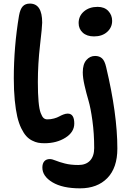

<svg xmlns="http://www.w3.org/2000/svg" viewBox="-20 -824 732 1060"><path d="M225.1 -33.2Q206.1 -33.2 190.4 -36.1Q174.8 -39.1 156.7 -48.3Q138.7 -57.6 124.8 -73Q110.8 -88.4 97.4 -115.7Q84 -143.1 75.4 -179.9Q66.9 -216.8 61.5 -270.5Q56.2 -324.2 56.2 -391.1Q56.2 -565.9 85 -737.8Q91.3 -773.4 105.5 -788.8Q119.6 -804.2 145 -804.2Q212.9 -804.2 212.9 -699.2Q212.9 -676.8 200.9 -573.7Q189 -470.7 189 -371.1Q189 -306.2 192.9 -263.4Q196.8 -220.7 204.6 -200.2Q212.4 -179.7 220.7 -172.4Q229 -165 241.2 -165Q260.7 -165 278.3 -169.9Q295.9 -174.8 306.6 -180.9Q317.4 -187 330.1 -191.9Q342.8 -196.8 354 -196.8Q390.1 -196.8 390.1 -142.1Q390.1 -94.7 341.6 -64Q293 -33.2 225.1 -33.2ZM499 -623Q459.5 -623 436.8 -643.8Q414.1 -664.6 414.1 -696.8Q414.1 -735.8 443.6 -761Q473.1 -786.1 519 -786.1Q556.6 -786.1 577.9 -763.4Q599.1 -740.7 599.1 -709Q599.1 -672.4 571.5 -647.7Q543.9 -623 499 -623ZM421.9 215.8Q325.2 215.8 269.5 182.4Q213.9 148.9 213.9 101.1Q213.9 78.6 224.6 66.4Q235.4 54.2 254.9 54.2Q267.6 54.2 286.9 62.3Q306.2 70.3 337.9 78.6Q369.6 86.9 413.1 86.9Q454.6 86.9 477.3 62.5Q500 38.1 500 -6.8Q500 -86.9 490.2 -157.7Q480.5 -228.5 468.5 -269Q456.5 -309.6 446.8 -352.1Q437 -394.5 437 -424.8Q437 -469.7 456.8 -492.4Q476.6 -515.1 504.9 -515.1Q528.8 -515.1 543.5 -501.7Q558.1 -488.3 565.9 -454.1Q627.9 -193.8 627.9 -3.9Q627.9 102.5 572.5 159.2Q517.1 215.8 421.9 215.8Z"/></svg>

Font: Shantell Sans Irregular Bouncy
Style: Regular
Weight: 600
Designer: Stephen Nixon, Anya Danilova, Shantell Martin
Foundry: Arrow Type
Version: Version 1.006;[9816181b4]